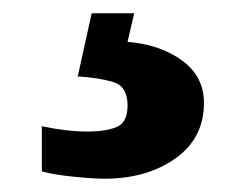

<svg xmlns="http://www.w3.org/2000/svg" viewBox="-20 -29 373 289"><path d="M137 240Q121 240 91 237Q61 234 43 229V161Q81 169 111 169Q140 169 156 162Q172 155 172 130Q172 101 150.5 94.5Q129 88 97 86L118 -9H182L172 34Q221 38 254 62Q287 86 287 126Q287 179 244 209.5Q201 240 137 240Z"/></svg>

Font: Noto Serif Myanmar Black
Style: Regular
Weight: 900
Designer: Ben Mitchell and the Monotype Design Team
Foundry: Monotype Imaging Inc.
Version: Version 2.106; ttfautohint (v1.8.4.7-5d5b)